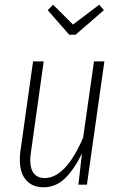

<svg xmlns="http://www.w3.org/2000/svg" viewBox="-20 -782 513 813"><path d="M64 -105Q64 -127 66 -139L120 -522H165L111 -137Q108 -119 108 -104Q108 -66 124 -47Q140 -28 169 -28Q258 -28 332 -199L378 -522H422L348 0H312L327 -132Q295 -66 256 -27.5Q217 11 164 11Q117 11 90.5 -19.5Q64 -50 64 -105ZM400 -762 420 -739 300 -635H273L182 -739L205 -762L289 -678Z"/></svg>

Font: Fira Sans Extra Condensed ExtraLight
Style: Italic
Weight: 275
Width: 3
Italic angle: -8°
Designer: Carrois Corporate & Edenspiekermann AG
Foundry: Carrois Corporate GbR & Edenspiekermann AG
Version: Version 4.203